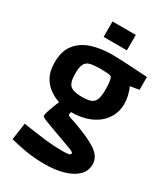

<svg xmlns="http://www.w3.org/2000/svg" viewBox="-228 -881 1021 1164"><g transform="rotate(30 282.5 -298.5)"><path d="M277 179Q231 179 188 174Q145 169 111 162Q77 155 57 150Q37 145 37 145L54 27Q126 38 197.5 47Q269 56 332 56Q366 56 378.5 52.5Q391 49 391 40Q391 36 386.5 32.5Q382 29 366 22.5Q350 16 315 3.5Q280 -9 220 -31Q178 -46 159 -54Q140 -62 135 -66.5Q130 -71 130 -75Q130 -84 136 -102.5Q142 -121 149.5 -141.5Q157 -162 163 -176Q169 -190 169 -190Q100 -214 62.5 -262Q25 -310 25 -386Q25 -467 63 -514Q101 -561 164 -581Q227 -601 300 -601Q321 -601 353 -600Q385 -599 419.5 -597Q454 -595 485 -593Q516 -591 535 -590Q554 -589 554 -589V-499L492 -489Q492 -489 498.5 -473Q505 -457 511 -431.5Q517 -406 517 -377Q517 -321 487 -275Q457 -229 400 -202Q343 -175 261 -174Q261 -174 260 -165Q259 -156 259 -154Q259 -148 286 -140Q313 -132 363 -112Q459 -75 496.5 -42Q534 -9 534 35Q534 82 501 114Q468 146 410 162.5Q352 179 277 179ZM272 -287Q313 -287 335.5 -296Q358 -305 366.5 -329.5Q375 -354 375 -398Q375 -430 371.5 -453Q368 -476 362 -482Q356 -488 330.5 -489.5Q305 -491 285 -491Q240 -491 214.5 -484.5Q189 -478 178 -456.5Q167 -435 167 -390Q167 -329 189 -308Q211 -287 272 -287ZM205 -668V-776H368V-668Z"/></g></svg>

Font: Ruda SemiBold
Style: Bold
Weight: 900
Designer: Mariela Monsalve and Angelina Sanchez
Foundry: Mariela Monsalve and Angelina Sanchez
Version: Version 2.000